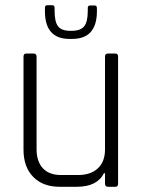

<svg xmlns="http://www.w3.org/2000/svg" viewBox="-20 -715 547 735"><path d="M274 0H208Q144 0 107 -38Q70 -76 70 -142V-498Q70 -510 80 -510H109Q120 -510 120 -498V-144Q120 -97 144 -71Q168 -45 214 -45H279Q327 -45 354.5 -70.5Q382 -96 382 -143V-498Q382 -510 393 -510H422Q432 -510 432 -498V-12Q432 0 422 0H393Q382 0 382 -12V-52H378Q352 0 274 0ZM152 -672V-685Q152 -695 161 -695H180Q189 -695 189 -685V-673Q189 -631 202.5 -614Q216 -597 249 -597H254Q288 -597 302 -614Q316 -631 316 -673V-684Q316 -694 325 -694H342Q351 -694 351 -684V-672Q351 -566 256 -566H246Q152 -566 152 -672Z"/></svg>

Font: Rajdhani
Style: Regular
Weight: 400
Designer: Satya Rajpurohit, Jyotish Sonowal
Foundry: Indian Type Foundry
Version: Version 1.201 February 1, 2022